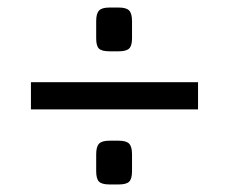

<svg xmlns="http://www.w3.org/2000/svg" viewBox="-20 -549 607 509"><path d="M270 -529H295Q315 -529 322.5 -521Q330 -513 330 -493V-447Q330 -428 322.5 -420.5Q315 -413 295 -413H270Q250 -413 242.5 -420Q235 -427 235 -447V-493Q235 -513 242.5 -521Q250 -529 270 -529ZM505 -259H62V-331H505ZM270 -176H295Q315 -176 322.5 -168Q330 -160 330 -140V-95Q330 -75 322.5 -67.5Q315 -60 295 -60H270Q250 -60 242.5 -67.5Q235 -75 235 -95V-140Q235 -160 242.5 -168Q250 -176 270 -176Z"/></svg>

Font: Exo 2.0 Medium
Style: Regular
Weight: 500
Designer: Natanael Gama
Version: Version 1.001;PS 001.001;hotconv 1.0.70;makeotf.lib2.5.58329